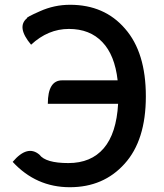

<svg xmlns="http://www.w3.org/2000/svg" viewBox="-20 -770 686 803"><path d="M33 -93Q95 -166 145 -123Q171 -88 266 -88Q361 -88 414 -150Q467 -212 474 -336H180Q180 -434 240 -434H472Q460 -540 408 -594Q356 -649 268 -649Q181 -649 110 -583Q48 -657 93 -694Q88 -697 147 -723Q207 -750 273 -750Q417 -750 503 -650Q590 -551 590 -367Q590 -183 501 -85Q413 13 272 13Q131 13 33 -93Z"/></svg>

Font: Swei Half Moon CJK TC
Style: Medium
Weight: 500
Version: Version 2.125